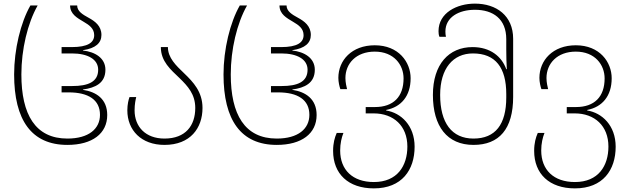

<svg xmlns="http://www.w3.org/2000/svg" viewBox="-20 -790 3472 1060"><path d="M352 10C490 10 572 -53 572 -155C572 -244 511 -283 438 -294V-296C506 -305 562 -331 562 -405C562 -470 504 -504 438 -511V-513C508 -523 540 -553 540 -597C540 -647 504 -673 469 -692C436 -710 406 -728 406 -760H367C367 -712 406 -691 443 -669C472 -652 500 -633 500 -596C500 -555 465 -530 376 -530H320V-495H377C464 -495 522 -463 522 -405C522 -337 465 -315 379 -315H320V-280H359C468 -280 532 -239 532 -156C532 -79 470 -25 352 -25C175 -25 98 -158 98 -379C98 -517 132 -661 188 -760H148C94 -666 58 -517 58 -379C58 -127 154 10 352 10Z M888 10C1031 10 1098 -83 1098 -194C1098 -283 1047 -337 997 -385C951 -429 907 -471 907 -530H868C868 -451 922 -406 972 -358C1016 -315 1058 -270 1058 -194C1058 -97 1005 -25 888 -25C784 -25 723 -90 723 -181C723 -216 729 -241 732 -254H695C690 -241 683 -214 683 -181C683 -71 760 10 888 10Z M1508 10C1646 10 1728 -53 1728 -155C1728 -244 1667 -283 1594 -294V-296C1662 -305 1718 -331 1718 -405C1718 -470 1660 -504 1594 -511V-513C1664 -523 1696 -553 1696 -597C1696 -647 1660 -673 1625 -692C1592 -710 1562 -728 1562 -760H1523C1523 -712 1562 -691 1599 -669C1628 -652 1656 -633 1656 -596C1656 -555 1621 -530 1532 -530H1476V-495H1533C1620 -495 1678 -463 1678 -405C1678 -337 1621 -315 1535 -315H1476V-280H1515C1624 -280 1688 -239 1688 -156C1688 -79 1626 -25 1508 -25C1331 -25 1254 -158 1254 -379C1254 -517 1288 -661 1344 -760H1304C1250 -666 1214 -517 1214 -379C1214 -127 1310 10 1508 10Z M2044 250C2199 250 2269 148 2269 20C2269 -97 2194 -167 2112 -180V-183C2194 -199 2247 -259 2247 -358C2247 -447 2181 -540 2049 -540C1922 -540 1848 -457 1848 -360C1848 -337 1854 -312 1859 -298H1896C1893 -311 1887 -335 1887 -359C1887 -439 1946 -505 2049 -505C2155 -505 2208 -432 2208 -357C2208 -256 2152 -199 2050 -199H1999V-164H2043C2153 -164 2229 -95 2229 19C2229 125 2174 215 2044 215C1927 215 1858 148 1858 41C1858 2 1866 -31 1876 -56H1839C1828 -31 1819 -1 1819 43C1819 170 1903 250 2044 250Z M2594 10C2736 10 2813 -78 2813 -255V-576C2813 -703 2721 -770 2602 -770C2502 -770 2401 -719 2401 -618C2401 -607 2402 -597 2406 -587H2442C2440 -596 2439 -605 2439 -616C2439 -695 2513 -736 2602 -736C2703 -736 2775 -685 2775 -574V-517C2775 -487 2776 -437 2778 -408H2775C2750 -478 2687 -530 2589 -530C2458 -530 2370 -435 2370 -266C2370 -92 2449 10 2594 10ZM2594 -25C2474 -25 2410 -112 2410 -266C2410 -412 2481 -495 2591 -495C2716 -495 2775 -416 2775 -271V-252C2775 -103 2715 -25 2594 -25Z M3154 250C3309 250 3379 148 3379 20C3379 -97 3304 -167 3222 -180V-183C3304 -199 3357 -259 3357 -358C3357 -447 3291 -540 3159 -540C3032 -540 2958 -457 2958 -360C2958 -337 2964 -312 2969 -298H3006C3003 -311 2997 -335 2997 -359C2997 -439 3056 -505 3159 -505C3265 -505 3318 -432 3318 -357C3318 -256 3262 -199 3160 -199H3109V-164H3153C3263 -164 3339 -95 3339 19C3339 125 3284 215 3154 215C3037 215 2968 148 2968 41C2968 2 2976 -31 2986 -56H2949C2938 -31 2929 -1 2929 43C2929 170 3013 250 3154 250Z"/></svg>

Font: Noto Sans Georgian ExtraLight
Style: Regular
Weight: 200
Designer: Monotype Design Team, Akaki Razmadze
Foundry: Google LLC
Version: Version 2.005